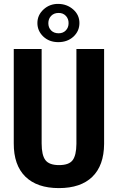

<svg xmlns="http://www.w3.org/2000/svg" viewBox="-20 -965 611 995"><path d="M519.5 -710.9V-218.8Q518.6 -107.4 458.5 -48.8Q398.4 9.8 285.2 9.8Q171.9 9.8 111.3 -49.8Q50.8 -109.4 51.3 -222.2V-710.9H195.8V-221.7Q195.8 -161.1 215.3 -135.3Q234.9 -109.4 286.1 -109.4Q337.4 -109.4 356.4 -134.8Q375.5 -160.2 376 -219.2V-710.9ZM283.7 -792.5Q307.1 -792.5 321.3 -807.6Q335.4 -822.3 335.4 -844.7Q335.9 -867.2 321.3 -882.8Q306.6 -898.4 283.2 -897.9Q259.8 -897.9 245.1 -882.8Q230.5 -867.7 230.5 -844.7Q230.5 -821.8 245.1 -807.1Q259.8 -792.5 283.7 -792.5ZM360.4 -774.9Q329.1 -746.6 282.2 -746.6Q235.4 -746.6 204.6 -775.4Q173.8 -804.7 173.8 -845.7Q173.8 -886.7 205.6 -916Q237.3 -945.3 282.2 -944.8Q327.1 -944.3 359.4 -916Q391.6 -887.7 391.6 -845.7Q391.6 -803.7 360.4 -774.9Z"/></svg>

Font: RobotoCondensed-Bold
Style: Bold
Weight: 700
Designer: Google
Version: Version 2.001240; 2014